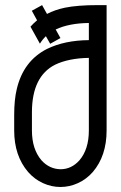

<svg xmlns="http://www.w3.org/2000/svg" viewBox="-20 -746 482 766"><path d="M221.2 0Q185.1 0 151.4 -15.4Q117.7 -30.8 92.3 -59.6Q36.6 -124.5 36.6 -225.6V-287.6Q36.6 -348.1 46.9 -390.6Q73.2 -502.9 167.5 -550.8Q237.3 -585 334.5 -585.9V-654.3Q254.9 -653.3 202.1 -628.4L221.2 -594.2L180.2 -571.3L163.1 -601.6Q149.4 -588.4 139.2 -571.8L101.6 -639.6Q113.8 -653.3 127.9 -665L106.9 -703.1L147.9 -725.6L167.5 -690.4Q197.8 -706.5 238.8 -715.3Q289.6 -725.6 369.6 -725.6H405.3V-225.6Q405.3 -124 350.1 -59.6Q324.7 -30.8 291 -15.4Q257.3 0 221.2 0ZM221.2 -70.8Q265.1 -70.8 296.9 -106.4Q334.5 -150.4 334.5 -225.6V-515.1Q253.4 -513.7 199.7 -487.8Q107.9 -441.4 107.4 -299.3V-225.6Q107.4 -150.9 145.5 -106.4Q176.8 -71.8 221.2 -70.8Z"/></svg>

Font: Greenwashing Machine
Style: Regular
Weight: 400
Designer: Tup Wanders
Foundry: Free font, DO NOT SELL
Version: Version 1.00;August 10, 2023;FontCreator 11.5.0.2430 64-bit